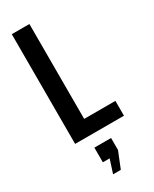

<svg xmlns="http://www.w3.org/2000/svg" viewBox="-243 -766 861 1076"><g transform="rotate(-30 187.0 -228.0)"><path d="M45 0V-710H159V-96H361V0ZM144 254 172 167H128V72H236V150L194 254Z"/></g></svg>

Font: Special Gothic Condensed Medium
Style: Regular
Weight: 500
Width: 3
Designer: Alistair McCready
Foundry: Monolith
Version: Version 1.000; ttfautohint (v1.8.4.7-5d5b)